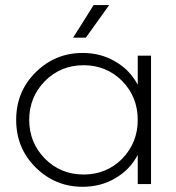

<svg xmlns="http://www.w3.org/2000/svg" viewBox="-20 -717 685 748"><path d="M405.3 -697.3Q381.8 -665 314.5 -570.3Q301.8 -570.3 264.6 -570.3Q285.2 -601.6 344.7 -697.3Q360.4 -697.3 405.3 -697.3ZM516.6 -500Q529.3 -500 568.4 -500Q568.4 -375 568.4 0Q555.7 0 516.6 0Q516.6 -28.3 516.6 -113.3Q485.4 -54.7 428.7 -22.5Q373 10.7 301.8 10.7Q195.3 10.7 119.1 -64.5Q43 -139.6 43 -250Q43 -360.4 119.1 -435.5Q195.3 -510.7 301.8 -510.7Q373 -510.7 428.7 -477.5Q485.4 -445.3 516.6 -386.7Q516.6 -424.8 516.6 -500ZM305.7 -37.1Q394.5 -37.1 456.1 -98.6Q516.6 -161.1 516.6 -250Q516.6 -338.9 456.1 -401.4Q394.5 -462.9 305.7 -462.9Q216.8 -462.9 155.3 -401.4Q93.8 -338.9 93.8 -250Q93.8 -161.1 155.3 -98.6Q216.8 -37.1 305.7 -37.1Z"/></svg>

Font: LeFont
Style: ExtraLight
Weight: 200
Designer: Leryon MEDIA
Version: Version 1.0